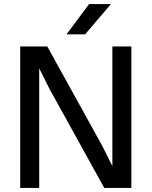

<svg xmlns="http://www.w3.org/2000/svg" viewBox="-20 -930 750 950"><path d="M225 -490 174 -592V0H80V-700H214L485 -210L536 -108V-700H630V0H496ZM421 -910H529L401 -760H309Z"/></svg>

Font: PT Root UI Web Medium
Style: Regular
Weight: 500
Designer: Vitaly Kuzmin
Foundry: ParaType Ltd.
Version: Version 1.001W